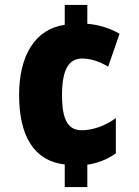

<svg xmlns="http://www.w3.org/2000/svg" viewBox="-20 -810 562 774"><path d="M332 -714V-790H241V-710C122 -693 57 -587 57 -427C57 -262 117 -161 241 -147V-56H332V-146C374 -152 416 -169 447 -192V-334C405 -303 354 -285 310 -285C256 -285 230 -323 230 -427C230 -534 260 -574 311 -574C344 -574 381 -563 416 -541L462 -674C424 -696 376 -711 332 -714Z"/></svg>

Font: Noto Sans Malayalam UI Condensed Black
Style: Regular
Weight: 900
Width: 3
Designer: Jelle Bosma - Monotype Design Team
Foundry: Monotype Imaging Inc.
Version: Version 2.104